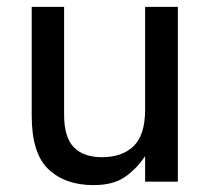

<svg xmlns="http://www.w3.org/2000/svg" viewBox="-20 -527 611 557"><path d="M401 -507H496V0H401V-74Q377 -38 343 -14Q309 10 251 10Q169 10 120.5 -36Q72 -82 72 -191V-507H166V-194Q166 -129 194 -100Q222 -71 276 -71Q335 -71 368 -103.5Q401 -136 401 -209Z"/></svg>

Font: 42dot Sans Medium
Style: Regular
Weight: 500
Designer: 42dot
Version: Version 1.000